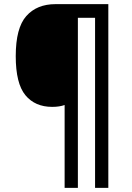

<svg xmlns="http://www.w3.org/2000/svg" viewBox="-20 -780 635 927"><path d="M503 127H439V-694H356V127H292V-273Q267 -264 232 -264Q149 -264 102.5 -320.5Q56 -377 56 -509Q56 -645 107 -702.5Q158 -760 248 -760H503Z"/></svg>

Font: Noto Sans Malayalam SemiCondensed Medium
Style: Regular
Weight: 500
Width: 4
Designer: Jelle Bosma - Monotype Design Team
Foundry: Monotype Imaging Inc.
Version: Version 2.104; ttfautohint (v1.8.4.7-5d5b)